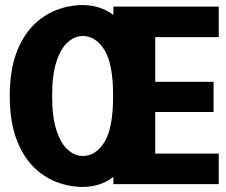

<svg xmlns="http://www.w3.org/2000/svg" viewBox="-20 -726 890 757"><path d="M842.5 -700V-579.5H592V-403.5H822V-284.5H592V-120.5H842.5V0H427V-28.5Q400.5 -8 369.8 1.5Q339 11 306 11Q253 11 201.8 -8.8Q150.5 -28.5 109 -71.2Q67.5 -114 43 -182.5Q18.5 -251 18.5 -348Q18.5 -445 43 -513Q67.5 -581 109 -623.8Q150.5 -666.5 201.8 -686.2Q253 -706 306 -706Q339 -706 369.8 -696.5Q400.5 -687 427 -667V-700ZM306 -111Q357.5 -111 391.8 -165.8Q426 -220.5 426 -348Q426 -474.5 391.8 -529.2Q357.5 -584 306 -584Q275.5 -584 248 -560.2Q220.5 -536.5 203 -484.5Q185.5 -432.5 185.5 -348Q185.5 -263 203 -211Q220.5 -159 248 -135Q275.5 -111 306 -111Z"/></svg>

Font: Trispace
Style: Bold
Weight: 700
Designer: Tyler Finck
Foundry: Etcetera Type Company
Version: Version 1.210; ttfautohint (v1.8.3)